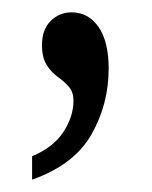

<svg xmlns="http://www.w3.org/2000/svg" viewBox="-20 -137 247 311"><path d="M32 154V116Q66 102 82.5 77Q99 52 99 26Q99 12 91.5 3.5Q84 -5 73.5 -12.5Q63 -20 55.5 -32Q48 -44 48 -64Q48 -89 62 -103Q76 -117 96 -117Q123 -117 139.5 -93.5Q156 -70 156 -26Q156 32 128 81Q100 130 32 154Z"/></svg>

Font: Noto Serif Tamil ExtraCondensed
Style: Regular
Weight: 400
Width: 2
Designer: Indian Type Foundry, Tom Grace, and the Monotype Design Team
Foundry: Monotype Imaging Inc.
Version: Version 2.004; ttfautohint (v1.8.4.7-5d5b)